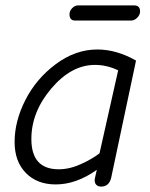

<svg xmlns="http://www.w3.org/2000/svg" viewBox="-20 -676 554 710"><path d="M258 -600Q237 -600 237 -623Q237 -636 247 -646Q257 -656 269 -656H476Q498 -656 498 -634Q498 -621 487.5 -610.5Q477 -600 465 -600ZM186 6Q117 6 75.5 -36.5Q34 -79 34 -151Q34 -228 74 -306.5Q114 -385 186.5 -439Q259 -493 340 -493Q411 -493 483 -452L391 -18Q383 14 354 14Q341 14 334.5 5.5Q328 -3 331 -17L338 -48Q262 6 186 6ZM197 -50Q237 -50 279 -69Q321 -88 348 -109L417 -416Q375 -436 331 -436Q244 -436 170 -349Q96 -262 96 -162Q96 -50 197 -50Z"/></svg>

Font: Comic Neue
Style: Italic
Weight: 400
Italic angle: -12°
Designer: Craig Rozynski
Foundry: Craig Rozynski
Version: Version 2.003